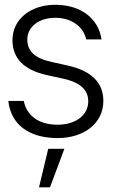

<svg xmlns="http://www.w3.org/2000/svg" viewBox="-20 -578 485 820"><path d="M225.6 11.7C341.3 11.7 421.4 -53.2 421.4 -147C421.4 -223.6 372.6 -275.4 268.1 -298.3L200.2 -313.5C126 -329.6 96.7 -361.3 96.7 -409.2C96.7 -463.9 146.5 -502 216.3 -502C284.7 -502 336.4 -464.8 348.1 -409.7H413.6C399.9 -502.4 321.3 -557.6 216.3 -557.6C110.8 -557.6 33.2 -495.6 33.2 -407.2C33.2 -330.6 80.1 -279.3 180.2 -257.3L251.5 -241.7C323.7 -225.6 356.9 -193.4 356.9 -145.5C356.9 -85.9 303.2 -45.4 225.6 -45.4C147.5 -45.4 94.7 -82 81.5 -147H15.6C26.4 -45.4 105 11.7 225.6 11.7ZM146.5 222.2H193.4L254.9 57.6H186Z"/></svg>

Font: Guggenheim Sans Display Light
Style: Regular
Weight: 300
Designer: Modified by Tom Baber under direction of Pentagram Design 2023
Foundry: rsms
Version: Version 1.001;Glyphs 3.1.2 (3151)